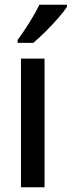

<svg xmlns="http://www.w3.org/2000/svg" viewBox="-20 -786 301 806"><path d="M167 0H68V-540H167ZM261 -757Q248 -737 223 -708.5Q198 -680 170 -652.5Q142 -625 120 -606H54V-618Q80 -654 104.5 -693Q129 -732 145 -766H261Z"/></svg>

Font: Noto Sans Georgian Condensed Medium
Style: Regular
Weight: 500
Width: 3
Designer: Monotype Design Team, Akaki Razmadze
Foundry: Google LLC
Version: Version 2.005; ttfautohint (v1.8.4.7-5d5b)